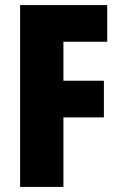

<svg xmlns="http://www.w3.org/2000/svg" viewBox="-20 -734 476 754"><path d="M229 0V-273H388V-417H229V-570H401V-714H59V0Z"/></svg>

Font: Noto Sans Myanmar ExtraCondensed Black
Style: Regular
Weight: 900
Width: 2
Designer: Monotype Design Team
Foundry: Monotype Imaging Inc.
Version: Version 2.107